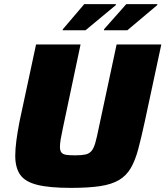

<svg xmlns="http://www.w3.org/2000/svg" viewBox="-20 -904 803 932"><path d="M324 8Q219 8 160 -7Q101 -22 77.5 -56.5Q54 -91 54 -148Q54 -180 59.5 -222Q65 -264 75 -315L155 -688H371L285 -281Q278 -249 274.5 -227.5Q271 -206 271 -191Q271 -173 278 -164Q285 -155 301 -152.5Q317 -150 345 -150Q376 -150 394.5 -154Q413 -158 424 -171Q435 -184 442.5 -210Q450 -236 459 -281L546 -688H763L683 -315Q666 -236 651 -180Q636 -124 614.5 -87.5Q593 -51 557.5 -30Q522 -9 466 -0.5Q410 8 324 8ZM485 -757V-762L593 -884H744L743 -879L598 -757ZM284 -757 285 -762 389 -884H543L542 -879L395 -757Z"/></svg>

Font: Saira SemiExpanded ExtraBold
Style: Italic
Weight: 800
Width: 6
Italic angle: -12°
Designer: Hector Gatti with collaboration of the Omnibus-Type team
Foundry: Omnibus-Type
Version: Version 1.101